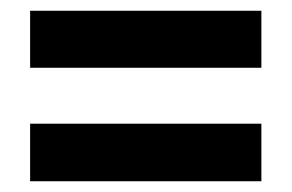

<svg xmlns="http://www.w3.org/2000/svg" viewBox="-20 -531 543 357"><path d="M36 -405H466V-511H36ZM36 -194H466V-301H36Z"/></svg>

Font: Noto Sans Armenian Condensed
Style: Regular
Weight: 400
Width: 3
Designer: Monotype Design Team
Foundry: Monotype Imaging Inc.
Version: Version 2.008